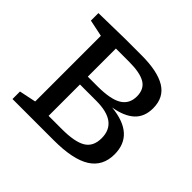

<svg xmlns="http://www.w3.org/2000/svg" viewBox="-132 -680 831 831"><g transform="rotate(45 283.0 -264.5)"><path d="M519 -143Q519 -71 463 -35.5Q407 0 290 0H37V-46L114 -62V-464L37 -480V-526L199 -529H298Q396 -529 446 -498.5Q496 -468 496 -402Q496 -350 464 -320Q432 -290 368 -279Q519 -264 519 -143ZM199 -471V-299H257Q338 -299 374 -321Q410 -343 410 -389Q410 -433 378.5 -452Q347 -471 280 -471ZM280 -59Q359 -59 394.5 -80.5Q430 -102 430 -153Q430 -251 299 -251H199V-59Z"/></g></svg>

Font: Bitter Pro
Style: Regular
Weight: 400
Designer: Sol Matas, and Bitter project Authors
Foundry: Sol Matas
Version: Version 1.010